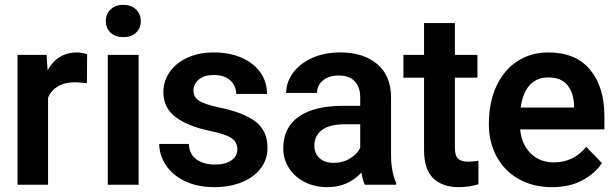

<svg xmlns="http://www.w3.org/2000/svg" viewBox="-20 -761 2535 791"><path d="M52 -535H172L176 -472Q218 -545 297 -545Q307 -545 320 -542.5Q333 -540 339 -538L338 -418Q308 -422 289 -422Q247 -422 219 -405.5Q191 -389 178 -359V0H52Z M488 -741Q521 -741 540.5 -722Q560 -703 560 -674Q560 -645 540.5 -626.5Q521 -608 488 -608Q455 -608 435.5 -626.5Q416 -645 416 -674Q416 -703 435.5 -722Q455 -741 488 -741ZM424 -535H551V0H424Z M844 -222Q753 -241 703 -279Q653 -317 653 -382Q653 -426 678.5 -463.5Q704 -501 751.5 -523Q799 -545 861 -545Q927 -545 977 -522.5Q1027 -500 1053.5 -461.5Q1080 -423 1080 -374H953Q953 -407 929 -429.5Q905 -452 861 -452Q821 -452 799 -433.5Q777 -415 777 -388Q777 -361 800 -346Q823 -331 884 -318Q982 -298 1032 -260.5Q1082 -223 1082 -152Q1082 -105 1055 -68.5Q1028 -32 978 -11Q928 10 863 10Q792 10 740.5 -15.5Q689 -41 662.5 -82Q636 -123 636 -168H758Q760 -124 790.5 -103.5Q821 -83 865 -83Q909 -83 933.5 -100.5Q958 -118 958 -146Q958 -174 935 -191Q912 -208 844 -222Z M1375 -450Q1335 -450 1310.5 -429.5Q1286 -409 1286 -378H1159Q1159 -422 1187 -460.5Q1215 -499 1265.5 -522Q1316 -545 1382 -545Q1477 -545 1534 -497Q1591 -449 1591 -359V-126Q1591 -53 1612 -8V0H1483Q1474 -19 1469 -50Q1413 10 1329 10Q1277 10 1235.5 -11Q1194 -32 1170.5 -68.5Q1147 -105 1147 -150Q1147 -235 1210.5 -280Q1274 -325 1393 -325H1464V-360Q1464 -402 1441.5 -426Q1419 -450 1375 -450ZM1464 -151V-249H1401Q1338 -249 1306.5 -225.5Q1275 -202 1275 -161Q1275 -130 1296 -110Q1317 -90 1354 -90Q1392 -90 1421.5 -108Q1451 -126 1464 -151Z M1909 -95Q1933 -95 1951 -99V-2Q1913 10 1870 10Q1803 10 1765 -26.5Q1727 -63 1727 -143V-441H1642V-535H1727V-666H1854V-535H1947V-441H1854V-153Q1854 -119 1867.5 -107Q1881 -95 1909 -95Z M1994 -249Q1994 -340 2025.5 -407Q2057 -474 2112.5 -509.5Q2168 -545 2239 -545Q2352 -545 2411 -474Q2470 -403 2470 -282V-228H2123Q2128 -168 2165.5 -130Q2203 -92 2262 -92Q2343 -92 2395 -156L2460 -89Q2431 -46 2379 -18Q2327 10 2254 10Q2175 10 2116 -24Q2057 -58 2025.5 -117Q1994 -176 1994 -249ZM2125 -318H2345V-328Q2343 -379 2317.5 -410.5Q2292 -442 2239 -442Q2191 -442 2162 -410Q2133 -378 2125 -318Z"/></svg>

Font: Freesentation 7 Bold
Style: Regular
Weight: 700
Designer: glyphs from Roboto by Christian Robertson / Hangul glyphs from Noto Sans CJK(Source Han Sans) by Jang Soo-young and Kang
Foundry: PT&
Version: Version 2.001